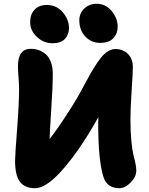

<svg xmlns="http://www.w3.org/2000/svg" viewBox="-20 -1011 782 1007"><path d="M504.9 -786.1Q458.5 -786.1 427.2 -819.6Q396 -853 396 -904.8Q396 -941.9 422.6 -966.6Q449.2 -991.2 486.8 -991.2Q534.7 -991.2 565.9 -952.9Q597.2 -914.6 597.2 -871.1Q597.2 -835.4 574.5 -810.8Q551.8 -786.1 504.9 -786.1ZM255.9 -784.2Q208.5 -784.2 173.3 -817.6Q138.2 -851.1 138.2 -894Q138.2 -936 161.4 -960.4Q184.6 -984.9 225.1 -984.9Q276.9 -984.9 309.3 -946.5Q341.8 -908.2 341.8 -863.8Q341.8 -830.1 320.8 -807.1Q299.8 -784.2 255.9 -784.2ZM164.1 -23.9Q109.9 -23.9 84.5 -57.6Q59.1 -91.3 59.1 -167Q59.1 -196.8 69.6 -332Q80.1 -467.3 80.1 -543Q80.1 -566.4 77.1 -605.2Q74.2 -644 74.2 -664.1Q74.2 -754.9 141.1 -754.9Q163.6 -754.9 183.1 -748Q202.6 -741.2 219.7 -726.8Q236.8 -712.4 246.8 -685.8Q256.8 -659.2 256.8 -623Q256.8 -559.1 249 -440.9Q241.2 -322.8 240.2 -282.2Q281.2 -332 358.9 -455.1Q378.9 -486.8 401.9 -528.1Q424.8 -569.3 440.4 -598.9Q456.1 -628.4 475.3 -659.4Q494.6 -690.4 510.5 -709.7Q526.4 -729 545.7 -741.5Q564.9 -753.9 585 -753.9Q625.5 -753.9 651.1 -728Q676.8 -702.1 676.8 -659.2Q676.8 -633.3 670.4 -535.9Q664.1 -438.5 664.1 -388.2Q664.1 -321.3 668.9 -271.7Q673.8 -222.2 679.4 -200.2Q685.1 -178.2 689.9 -156.2Q694.8 -134.3 694.8 -116.2Q694.8 -84 665.5 -54Q636.2 -23.9 606 -23.9Q542 -23.9 522.9 -82Q495.1 -167 495.1 -366.2Q495.1 -387.2 496.1 -397Q447.8 -310.1 395 -232.9Q249.5 -23.9 164.1 -23.9Z"/></svg>

Font: Shantell Sans Bouncy
Style: Regular
Weight: 800
Designer: Stephen Nixon, Anya Danilova, Shantell Martin
Foundry: Arrow Type
Version: Version 1.006;[9816181b4]